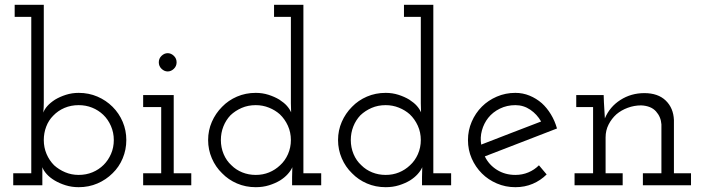

<svg xmlns="http://www.w3.org/2000/svg" viewBox="-20 -770 2927 798"><path d="M35 0H156V-35Q156 -46 156 -55Q156 -64 156 -75Q161 -61 174 -46.5Q187 -32 207 -20Q227 -8 252.5 0Q278 8 307 8Q349 8 385 -7.5Q421 -23 448 -50Q475 -76 490 -112Q505 -148 505 -188Q505 -228 490 -263.5Q475 -299 448 -326Q421 -353 385 -368.5Q349 -384 307 -384Q279 -384 254 -376Q229 -368 209 -356Q189 -343 177 -329.5Q165 -316 160 -302Q161 -315 161.5 -323Q162 -331 162 -344V-750H41V-700H110V-50H35ZM307 -333Q337 -333 363 -322.5Q389 -312 409 -293Q429 -274 441 -246.5Q453 -219 453 -188Q453 -157 441.5 -130.5Q430 -104 411 -85Q391 -65 364.5 -54Q338 -43 307 -43Q277 -43 251 -54Q225 -65 205 -83Q185 -103 173.5 -130Q162 -157 162 -188Q162 -217 172 -243.5Q182 -270 201 -289Q221 -310 248 -321.5Q275 -333 307 -333Z M775 0V-50H702V-375H575V-325H650V-50H575V0ZM714 -511Q714 -527 702.5 -538Q691 -549 677 -549Q663 -549 651.5 -538Q640 -527 640 -511Q640 -495 651.5 -484Q663 -473 677 -473Q691 -473 702.5 -484Q714 -495 714 -511Z M1315 0V-50H1241V-750H1119V-700H1189V-378Q1189 -357 1189 -341Q1189 -325 1190 -303Q1184 -317 1172.5 -330Q1161 -343 1141 -356Q1121 -368 1096 -376Q1071 -384 1043 -384Q1001 -384 965 -368.5Q929 -353 903 -326Q876 -299 860.5 -263.5Q845 -228 845 -188Q845 -148 860.5 -112Q876 -76 903 -50Q929 -23 965 -7.5Q1001 8 1043 8Q1073 8 1098.5 0Q1124 -8 1144 -20Q1163 -32 1176 -46.5Q1189 -61 1195 -75Q1195 -64 1194.5 -55Q1194 -46 1194 -35V0ZM1043 -333Q1072 -333 1098 -322.5Q1124 -312 1143 -295Q1164 -275 1176.5 -247.5Q1189 -220 1189 -188Q1189 -157 1177 -129.5Q1165 -102 1144 -83Q1124 -64 1098.5 -53.5Q1073 -43 1043 -43Q1013 -43 987 -53.5Q961 -64 942 -83Q921 -102 909.5 -129.5Q898 -157 898 -188Q898 -218 908.5 -244.5Q919 -271 938 -291Q958 -310 984.5 -321.5Q1011 -333 1043 -333Z M1855 0V-50H1781V-750H1659V-700H1729V-378Q1729 -357 1729 -341Q1729 -325 1730 -303Q1724 -317 1712.5 -330Q1701 -343 1681 -356Q1661 -368 1636 -376Q1611 -384 1583 -384Q1541 -384 1505 -368.5Q1469 -353 1443 -326Q1416 -299 1400.5 -263.5Q1385 -228 1385 -188Q1385 -148 1400.5 -112Q1416 -76 1443 -50Q1469 -23 1505 -7.5Q1541 8 1583 8Q1613 8 1638.5 0Q1664 -8 1684 -20Q1703 -32 1716 -46.5Q1729 -61 1735 -75Q1735 -64 1734.5 -55Q1734 -46 1734 -35V0ZM1583 -333Q1612 -333 1638 -322.5Q1664 -312 1683 -295Q1704 -275 1716.5 -247.5Q1729 -220 1729 -188Q1729 -157 1717 -129.5Q1705 -102 1684 -83Q1664 -64 1638.5 -53.5Q1613 -43 1583 -43Q1553 -43 1527 -53.5Q1501 -64 1482 -83Q1461 -102 1449.5 -129.5Q1438 -157 1438 -188Q1438 -218 1448.5 -244.5Q1459 -271 1478 -291Q1498 -310 1524.5 -321.5Q1551 -333 1583 -333Z M2122 -333Q2156 -333 2184 -314Q2212 -295 2229 -265Q2166 -241 2104 -217Q2042 -193 1980 -169Q1975 -199 1983 -228Q1991 -257 2009 -280Q2028 -304 2057.5 -318.5Q2087 -333 2122 -333ZM2252 -45 2220 -83Q2201 -64 2176 -53.5Q2151 -43 2122 -43Q2079 -43 2045.5 -64Q2012 -85 1995 -120Q2070 -149 2145 -178Q2220 -207 2295 -236Q2286 -268 2269.5 -295Q2253 -322 2232 -341Q2209 -361 2181 -372.5Q2153 -384 2122 -384Q2081 -384 2045 -368.5Q2009 -353 1983 -327Q1956 -300 1940.5 -264Q1925 -228 1925 -188Q1925 -147 1940.5 -111.5Q1956 -76 1983 -49Q2009 -23 2045 -7.5Q2081 8 2122 8Q2161 8 2194 -6Q2227 -20 2252 -45Z M2568 0V-50H2497V-199Q2497 -228 2509.5 -252.5Q2522 -277 2542 -295Q2562 -312 2589 -322Q2616 -332 2645 -332Q2686 -330 2706.5 -307Q2727 -284 2729 -253V-50H2652V0H2852V-50H2781V-271Q2779 -321 2747 -352Q2715 -383 2658 -383Q2603 -383 2558.5 -354.5Q2514 -326 2494 -278Q2493 -297 2492 -312Q2491 -327 2490 -346L2489 -375H2375V-325H2445V-50H2368V0Z"/></svg>

Font: Josefin Slab Thin Medium
Style: Regular
Weight: 500
Version: Version 2.000